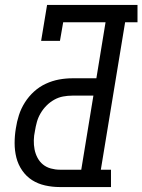

<svg xmlns="http://www.w3.org/2000/svg" viewBox="-20 -755 575 775"><path d="M221 0Q191 0 162 -6.5Q133 -13 109.5 -28Q86 -43 69.5 -67Q53 -91 46 -119Q39 -147 39 -177Q39 -207 44 -237Q48 -264 56.5 -290.5Q65 -317 80.5 -341.5Q96 -366 117.5 -385.5Q139 -405 165 -417Q191 -429 218 -434Q245 -439 272 -439H369L406 -665H235L222 -590H146L170 -735H535V-665H485L387 -70H428V0ZM221 -70H308L357 -369H272Q253 -369 234.5 -365.5Q216 -362 199 -352.5Q182 -343 168 -329Q154 -315 144 -298Q134 -281 129 -263Q124 -245 121 -226Q117 -208 116.5 -189Q116 -170 119.5 -152Q123 -134 131.5 -118Q140 -102 153.5 -91Q167 -80 185 -75Q203 -70 221 -70Z"/></svg>

Font: Iosevka Curly Slab Oblique
Style: Regular
Weight: 400
Italic angle: -9°
Monospace: yes
Designer: Belleve Invis
Foundry: Belleve Invis
Version: Version 11.1.0; ttfautohint (v1.8.3)